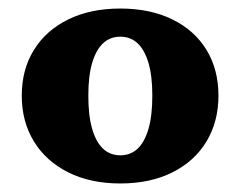

<svg xmlns="http://www.w3.org/2000/svg" viewBox="-20 -740 564 450"><path d="M492 -516Q492 -455 464 -408.5Q436 -362 384 -336Q332 -310 262 -310Q192 -310 140 -336Q88 -362 59.5 -408.5Q31 -455 31 -516Q31 -577 59.5 -623Q88 -669 140 -694.5Q192 -720 262 -720Q332 -720 384 -694.5Q436 -669 464 -623Q492 -577 492 -516ZM187 -516Q187 -469 196 -438Q205 -407 221.5 -391.5Q238 -376 262 -376Q286 -376 302.5 -391.5Q319 -407 328 -438Q337 -469 337 -516Q337 -562 328 -592.5Q319 -623 302.5 -638.5Q286 -654 262 -654Q238 -654 221.5 -638.5Q205 -623 196 -592.5Q187 -562 187 -516Z"/></svg>

Font: Roboto Serif 36pt
Style: Bold
Weight: 700
Version: Version 1.008